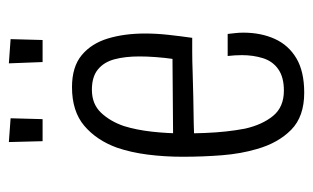

<svg xmlns="http://www.w3.org/2000/svg" viewBox="-160 -552 723 444"><g transform="rotate(-90 202.0 -330.5)"><path d="M209 11Q154 11 123.5 -19Q93 -49 79 -98Q68 -135 64.5 -179Q61 -223 61 -270Q61 -312 66 -351Q71 -390 82 -422Q99 -469 132.5 -497.5Q166 -526 222 -526Q269 -526 296 -503.5Q323 -481 334.5 -443Q346 -405 346 -357Q346 -331 343 -303.5Q340 -276 336 -248L287 -291Q290 -312 291.5 -332.5Q293 -353 293 -370Q293 -403 286.5 -427.5Q280 -452 263 -466Q246 -480 216 -480Q183 -480 163 -459Q143 -438 132 -406Q123 -377 119 -341Q115 -305 115 -269Q115 -244 116 -218.5Q117 -193 119.5 -170Q122 -147 126 -126Q135 -86 155.5 -61Q176 -36 214 -36Q245 -36 263.5 -49Q282 -62 289 -84.5Q296 -107 296 -133Q296 -141 295.5 -149.5Q295 -158 294 -166H345Q346 -157 347 -148Q348 -139 348 -130Q348 -89 333.5 -57Q319 -25 288.5 -7Q258 11 209 11ZM84 -242 83 -292 336 -294V-248Q325 -248 304 -248Q283 -248 256 -247Q229 -246 198.5 -245.5Q168 -245 138.5 -244.5Q109 -244 84 -242ZM331 -594H280L277 -672L333 -668ZM148 -594H97L95 -672L150 -668Z"/></g></svg>

Font: Truculenta Light
Style: Regular
Weight: 300
Version: Version 1.002